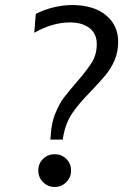

<svg xmlns="http://www.w3.org/2000/svg" viewBox="-20 -740 489 762"><path d="M182 -211Q185 -255 200 -291Q216 -330 234 -353Q244 -366 256.5 -381.5Q269 -397 285 -415Q326 -462 345 -493Q364 -524 364 -565Q364 -606 336 -628Q307 -651 257 -651Q189 -651 116 -610L122 -685Q156 -702 193 -711Q231 -720 266 -720Q351 -720 400 -680Q449 -640 449 -574Q449 -535 435 -501Q421 -469 399 -442Q378 -417 342 -379Q291 -327 267 -291Q241 -252 232 -204L229 -186H180ZM132 -63Q132 -36 151 -17Q170 2 197 2Q224 2 243 -17Q262 -36 262 -63Q262 -91 243 -109.5Q224 -128 197 -128Q170 -128 151 -109.5Q132 -91 132 -63Z"/></svg>

Font: PRinguin Sans
Style: Italic
Weight: 400
Designer: Vernon Adams
Foundry: Vernon Adams
Version: ""